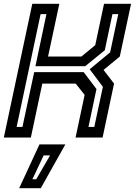

<svg xmlns="http://www.w3.org/2000/svg" viewBox="-32 -720 706 1005"><path d="M-12 0 137 -700H278.5L219.5 -424H394L466.5 -483.5L512.5 -700H654L595 -424L510 -354L565 -282.5L505 0H363.5L411 -223.5L364 -282.5H189.5L129.5 0ZM55 -55.5H85.5L147 -342.5H406L473 -254L431 -55.5H461.5L506.5 -265.5L437.5 -357.5L544.5 -446L587 -646H556.5L516.5 -457L414 -373.5H153.5L211 -646H180.5ZM68.5 265 174.5 36H310L181.5 265ZM137.5 218.5H157.5L230 93.5H196.5Z"/></svg>

Font: Tourney Thin SemiBold
Style: Italic
Weight: 600
Italic angle: -12°
Version: Version 1.015